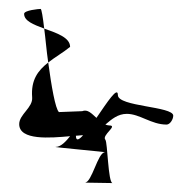

<svg xmlns="http://www.w3.org/2000/svg" viewBox="-20 -713 431 430"><path d="M23 -435C23 -398 93 -404 137 -408C129 -398 117 -384 105 -384C91 -384 225 -372 215 -372C199 -372 186 -304 170 -304L232 -303C222 -304 221 -394 216 -400C207 -410 245 -432 225 -432C222 -432 219 -433 216 -434C230 -446 244 -458 264 -458C293 -458 319 -434 353 -434C361 -434 368 -446 368 -454C368 -475 244 -474 244 -500C244 -521 220 -484 196 -449C185 -459 176 -469 164 -464L112 -462C104 -469 95 -521 88 -573C65 -555 49 -534 52 -495C54 -472 23 -457 23 -435ZM34 -682C34 -666 55 -658 79 -649C76 -675 73 -693 71 -693C67 -693 34 -690 34 -682ZM79 -649C107 -639 137 -629 137 -608C121 -595 103 -585 88 -573C84 -600 82 -627 79 -649ZM150 -409C155 -409 159 -410 162 -410H166C157 -400 150 -396 150 -409Z"/></svg>

Font: Alpina
Style: Regular
Weight: 400
Version: Version 0.9